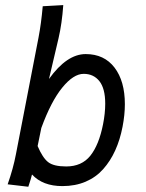

<svg xmlns="http://www.w3.org/2000/svg" viewBox="-20 -709 558 735"><path d="M374.5 -233.4Q382.8 -275.4 382.8 -312Q382.8 -370.1 360.6 -398.2Q338.4 -426.3 300.3 -426.3Q261.2 -426.3 218.3 -373.5Q175.3 -320.8 138.2 -219.2L124 -149.9Q143.1 -105 164.3 -88.4Q185.5 -71.8 233.4 -71.8Q293 -71.8 325.9 -113Q358.9 -154.3 374.5 -233.4ZM449.2 -224.1Q439.5 -173.8 421.1 -133.3Q402.8 -92.8 375 -61.5Q347.2 -30.3 307.6 -13.4Q268.1 3.4 218.8 3.4Q143.6 3.4 102.5 -41Q99.1 -25.9 88.4 5.9L9.3 -3.4Q30.8 -64.5 41 -118.7L127.4 -564.9Q137.7 -618.2 143.6 -685.1L222.2 -689.5Q217.3 -619.1 204.1 -562.5L167.5 -406.7Q235.8 -502 308.1 -502Q378.9 -502 418.5 -450.2Q458 -398.4 458 -310.1Q458 -269.5 449.2 -224.1Z"/></svg>

Font: Fantasque Sans Mono
Style: Italic
Weight: 400
Italic angle: -11°
Monospace: yes
Designer: Jany Belluz
Version: Version 1.8.0 ; ttfautohint (v1.8.2)